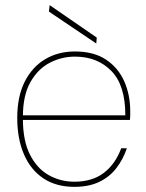

<svg xmlns="http://www.w3.org/2000/svg" viewBox="-20 -714 567 746"><path d="M269 12Q198 12 148.5 -21Q99 -54 73 -114.5Q47 -175 47 -256Q47 -339 76 -396.5Q105 -454 155.5 -484Q206 -514 271 -514Q345 -514 392.5 -482Q440 -450 463 -397.5Q486 -345 486 -282Q486 -273 486 -265.5Q486 -258 485 -248H58V-266H467Q467 -383 412.5 -438.5Q358 -494 271 -494Q220 -494 174 -470.5Q128 -447 98.5 -395.5Q69 -344 69 -261V-252Q69 -167 96.5 -113Q124 -59 169.5 -33.5Q215 -8 269 -8Q338 -8 383 -42Q428 -76 451 -138H473Q458 -94 431.5 -60Q405 -26 365 -7Q325 12 269 12ZM354 -545 170 -669 173 -694 356 -568Z"/></svg>

Font: DM Sans 16pt Thin
Style: Regular
Weight: 250
Version: Version 4.004;gftools[0.9.30]